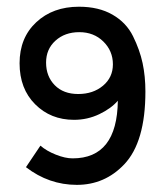

<svg xmlns="http://www.w3.org/2000/svg" viewBox="-20 -533 486 560"><path d="M323.7 -239.2Q304.1 -216.5 269.6 -200Q235.1 -183.5 195.9 -183.5Q127.8 -183.5 82.5 -228.9Q37.1 -274.2 37.1 -348.5Q37.1 -422.7 85.6 -468Q134 -513.4 210.3 -513.4Q268 -513.4 308.2 -490.2Q348.5 -467 368 -427.3Q387.6 -387.6 395.9 -349Q404.1 -310.3 404.1 -266Q404.1 -118.6 342.3 -53.6Q285.6 6.2 204.1 6.2Q122.7 6.2 55.7 -45.4L97.9 -108.2Q115.5 -92.8 142.8 -82Q170.1 -71.1 191.8 -71.1Q321.6 -71.1 323.7 -239.2ZM309.3 -345.4Q309.3 -384.5 281.4 -411.9Q253.6 -439.2 211.3 -439.2Q169.1 -439.2 141.8 -414.4Q114.4 -389.7 114.4 -350.5Q114.4 -310.3 139.7 -284.5Q164.9 -258.8 208.2 -258.8Q251.5 -258.8 280.4 -283Q309.3 -307.2 309.3 -345.4Z"/></svg>

Font: NATS
Style: Regular
Weight: 400
Designer: Purushoth Kumar Guthula
Foundry: Silicon Andhra, USA.
Version: Version 1.0.4; ttfautohint (v1.2.25-373a) -l 7 -r 28 -G 50 -